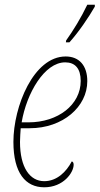

<svg xmlns="http://www.w3.org/2000/svg" viewBox="-20 -786 423 816"><path d="M260 -606H275C314 -649 358 -714 383 -758V-766H351C325 -711 291 -656 261 -614ZM168 10C250 10 293 -53 293 -86C293 -94 290 -99 285 -100C262 -56 222 -16 168 -16C107 -16 65 -74 65 -183C65 -198 67 -227 68 -241H106C248 -241 351 -333 351 -441C351 -507 317 -546 259 -546C123 -546 37 -334 37 -183C37 -50 89 10 168 10ZM101 -266H72C93 -390 169 -521 257 -521C299 -521 323 -495 323 -442C323 -341 227 -266 101 -266Z"/></svg>

Font: Noto Serif Condensed Thin
Style: Italic
Weight: 100
Width: 3
Italic angle: -12°
Designer: Monotype Design Team
Foundry: Monotype Imaging Inc.
Version: Version 2.013